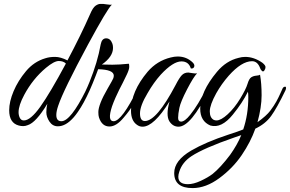

<svg xmlns="http://www.w3.org/2000/svg" viewBox="-20 -646 1483 982"><path d="M268 -58Q268 -26 294 -26Q341 -26 419 -183Q422 -189 424.5 -195Q427 -201 432.5 -203Q438 -205 440 -200.5Q442 -196 438 -186Q358 0 276 0Q249 0 233 -24Q217 -48 217 -71.5Q217 -95 222 -115Q164 -19 122 -6Q110 -1 98.5 -1Q87 -1 76 -4Q27 -17 27 -82Q27 -126 49.5 -179.5Q72 -233 113 -282Q154 -331 212 -348Q233 -355 261.5 -355Q290 -355 325 -337Q393 -465 441 -574Q455 -607 468.5 -616.5Q482 -626 493.5 -626Q505 -626 507.5 -626Q510 -626 526.5 -623.5Q543 -621 552 -622Q529 -601 430 -418Q304 -184 278 -106Q268 -77 268 -58ZM317 -321Q304 -334 280.5 -334Q257 -334 215 -299Q148 -243 104 -161Q75 -107 75 -72Q75 -56 81.5 -43Q88 -30 102 -30Q136 -30 186 -100Q236 -170 317 -321Z M558 -401Q558 -356 501 -316Q521 -315 554.5 -315Q588 -315 639 -320Q641 -317 641 -304Q641 -291 629 -265.5Q617 -240 607.5 -221.5Q598 -203 589.5 -186.5Q581 -170 570.5 -146Q560 -122 553 -102Q528 -26 561 -26Q603 -26 685 -193Q692 -206 696.5 -203Q701 -200 701 -195.5Q701 -191 688 -164.5Q675 -138 660 -110Q645 -82 613 -45Q575 1 540 1Q501 1 486 -46Q483 -55 483 -73Q483 -91 494.5 -121Q506 -151 531 -194Q556 -237 559 -244.5Q562 -252 562 -259Q562 -290 482 -292L470 -260Q407 -95 349 -39Q339 -30 339 -45Q339 -48 341 -52Q397 -126 438 -227Q479 -328 495 -419Q501 -450 523 -450Q545 -450 555 -422Q558 -413 558 -401Z M906 -24Q925 -24 953 -59Q994 -110 1034 -192Q1038 -201 1043 -202Q1051 -205 1051 -196Q1051 -191 1048 -184Q956 2 893 2Q864 2 846 -26Q837 -41 837 -66Q837 -91 847 -127Q767 2 709 2Q693 2 680 -8Q650 -29 650 -80Q650 -178 735 -279Q783 -335 853 -352Q872 -357 889 -357Q935 -357 967 -325Q977 -314 973 -304Q969 -294 956 -296Q945 -332 908 -332Q865 -332 802 -264Q766 -224 735 -170Q696 -105 696 -66Q696 -27 721 -27Q781 -27 878 -211Q897 -248 910 -261.5Q923 -275 943 -275Q947 -275 963.5 -272Q980 -269 988 -271Q970 -253 937 -189.5Q904 -126 897.5 -94.5Q891 -63 891 -43.5Q891 -24 906 -24Z M965 316Q871 316 871 239Q871 175 958 124Q1032 81 1147 43Q1200 26 1224 16Q1250 -60 1250 -150Q1250 -168 1248 -177Q1220 -120 1171 -60Q1113 12 1056 -4Q1004 -26 1004 -90Q1004 -176 1090 -279Q1137 -335 1200 -350Q1217 -355 1234 -355Q1279 -355 1322 -325Q1338 -312 1338 -303Q1338 -294 1332 -285.5Q1326 -277 1319.5 -283.5Q1313 -290 1311 -296Q1298 -333 1269 -333Q1216 -333 1150 -259Q1113 -217 1086 -169Q1053 -109 1053 -76.5Q1053 -44 1073 -33Q1080 -30 1087 -30Q1110 -30 1144.5 -61.5Q1179 -93 1208.5 -141.5Q1238 -190 1246 -217Q1254 -244 1265.5 -251Q1277 -258 1291 -259Q1305 -260 1310 -264Q1318 -219 1318 -158.5Q1318 -98 1297 -21Q1343 -54 1362.5 -80Q1382 -106 1393.5 -127Q1405 -148 1414 -168.5Q1423 -189 1426 -195Q1429 -201 1436 -202.5Q1443 -204 1443 -196Q1443 -191 1440 -184Q1396 -93 1366.5 -52.5Q1337 -12 1286 12Q1262 80 1216.5 147Q1171 214 1102 265Q1033 316 965 316ZM892 258Q892 296 941 296Q970 296 1006.5 279Q1043 262 1067 244Q1108 211 1157 146Q1194 94 1214 45L1179 57Q1023 111 959 153Q912 184 897 232Q892 247 892 258Z"/></svg>

Font: Great Vibes
Style: Regular
Weight: 400
Designer: Robert E. Leuschke
Foundry: Robert E. Leuschke
Version: Version 1.001